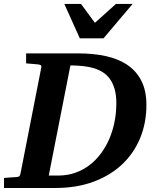

<svg xmlns="http://www.w3.org/2000/svg" viewBox="-35 -937 768 957"><path d="M544.9 -422.9Q544.9 -463.9 536.1 -493.7Q527.3 -523.4 512.2 -544.2Q497.1 -564.9 476.3 -577.6Q455.6 -590.3 431.6 -597.4Q407.7 -604.5 381.8 -607.2Q356 -609.9 330.1 -610.8H315.9L208 -62H258.8Q302.7 -62.5 341.1 -76.2Q379.4 -89.8 411.1 -114Q442.9 -138.2 467.8 -171.6Q492.7 -205.1 509.8 -244.9Q526.9 -284.7 535.9 -329.8Q544.9 -375 544.9 -422.9ZM694.8 -414.1Q694.8 -324.7 663.6 -248.8Q632.3 -172.9 573.7 -117.7Q515.1 -62.5 430.9 -31.2Q346.7 0 241.2 0H-15.1V-49.8Q-3.9 -50.8 6.8 -51.8Q17.6 -52.7 25.9 -53.2Q35.6 -53.7 44.9 -54.2Q57.1 -55.2 60.8 -57.9Q64.5 -60.5 66.9 -70.8L170.9 -601.1Q172.4 -609.9 167.2 -612.5Q162.1 -615.2 152.8 -616.2Q143.6 -616.7 134.3 -617.7Q126 -618.7 115.7 -619.4Q105.5 -620.1 95.2 -621.1V-670.9H355Q432.6 -670.9 495.4 -656.7Q558.1 -642.6 602.5 -611.6Q647 -580.6 670.9 -531.7Q694.8 -482.9 694.8 -414.1ZM481 -746.1H362.8L285.6 -917.5H368.7L438 -823.2L543 -917.5H626Z"/></svg>

Font: Charis SIL Eur
Style: Bold Italic
Weight: 700
Italic angle: -11°
Foundry: SIL International
Version: Version 5.000